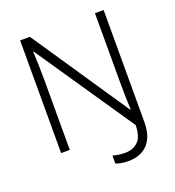

<svg xmlns="http://www.w3.org/2000/svg" viewBox="-157 -837 1043 1143"><g transform="rotate(-20 364.5 -266.0)"><path d="M460 182Q436 182 415 178Q394 174 382 169V118Q398 123 418 126Q438 129 460 129Q510 129 541.5 98.5Q573 68 574 -5L153 -624H150Q152 -588 153.5 -540Q155 -492 155 -445V0H100V-714H162L575 -102H578Q576 -136 575 -184Q574 -232 574 -277V-714H629V-5Q629 87 584.5 134.5Q540 182 460 182Z"/></g></svg>

Font: Noto Sans Thai Looped Light
Style: Regular
Weight: 300
Designer: Sasikarn Vongin, Ben Mitchell
Foundry: The Fontpad Ltd
Version: Version 1.001; ttfautohint (v1.8.4.7-5d5b)